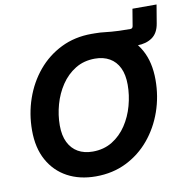

<svg xmlns="http://www.w3.org/2000/svg" viewBox="-90 -920 999 1018"><g transform="rotate(-10 409.5 -411.0)"><path d="M448.7 -646 464.4 -737.8Q484.4 -737.8 498.8 -736.8Q513.2 -735.8 527.1 -734.1Q541 -732.4 558.1 -731Q575.2 -729.5 599.6 -728.5Q624 -727.5 659.7 -727.5Q671.9 -727.5 674.3 -740.2L689.5 -831.5H819.3L802.7 -732.4Q794.4 -681.2 761.5 -658.4Q728.5 -635.7 680.7 -635.7Q656.7 -635.7 633.8 -637.2Q610.8 -638.7 585 -640.9Q559.1 -643.1 526.4 -644.5Q493.7 -646 448.7 -646ZM345.2 10.3Q258.3 10.3 192.6 -25.1Q127 -60.5 90.1 -127.2Q53.2 -193.8 53.2 -288.1Q53.2 -377 81.3 -458Q109.4 -539.1 161.9 -602.1Q214.4 -665 288.1 -701.4Q361.8 -737.8 453.1 -737.8Q539.6 -737.8 605.2 -702.6Q670.9 -667.5 707.8 -600.8Q744.6 -534.2 744.6 -439.5Q744.6 -350.1 716.3 -269.3Q688 -188.5 635.5 -125.5Q583 -62.5 509.5 -26.1Q436 10.3 345.2 10.3ZM351.6 -122.1Q411.1 -122.1 456.8 -150.1Q502.4 -178.2 533.2 -224.6Q564 -271 579.3 -327.1Q594.7 -383.3 594.7 -439Q594.7 -493.7 576.9 -530.5Q559.1 -567.4 525.9 -586.4Q492.7 -605.5 447.3 -605.5Q387.2 -605.5 341.6 -577.4Q295.9 -549.3 264.9 -502.9Q233.9 -456.5 218.3 -400.6Q202.6 -344.7 202.6 -288.6Q202.6 -234.4 220.9 -197.3Q239.3 -160.2 272.5 -141.1Q305.7 -122.1 351.6 -122.1Z"/></g></svg>

Font: Inter 17pt
Style: Bold Italic
Weight: 700
Italic angle: -9.3988°
Version: Version 4.001;git-66647c0bb